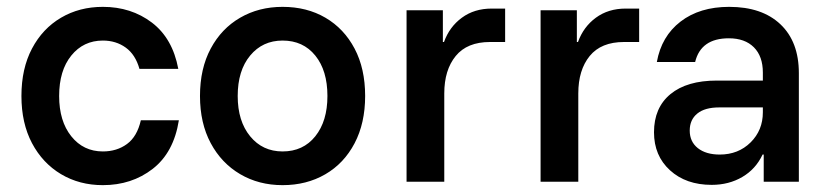

<svg xmlns="http://www.w3.org/2000/svg" viewBox="-20 -530 2417 560"><path d="M280 10Q211.7 10 157.9 -22.1Q104.2 -54.2 73.3 -112.5Q42.5 -170.8 42.5 -250Q42.5 -330 73.3 -388.3Q104.2 -446.7 157.9 -478.3Q211.7 -510 280 -510Q362.5 -510 422.9 -464.2Q483.3 -418.3 500 -329.2H386.7Q375 -370.8 346.7 -391.2Q318.3 -411.7 280 -411.7Q223.3 -411.7 187.9 -367.9Q152.5 -324.2 152.5 -250Q152.5 -176.7 187.9 -132.5Q223.3 -88.3 280 -88.3Q320.8 -88.3 350.4 -110Q380 -131.7 390.8 -179.2H501.7Q486.7 -85 425.4 -37.5Q364.2 10 280 10Z M804.2 10Q735 10 680.4 -22.1Q625.8 -54.2 594.6 -112.5Q563.3 -170.8 563.3 -250Q563.3 -330 594.6 -388.3Q625.8 -446.7 680.4 -478.3Q735 -510 804.2 -510Q875 -510 929.2 -478.3Q983.3 -446.7 1014.2 -388.3Q1045 -330 1045 -250Q1045 -170.8 1014.2 -112.1Q983.3 -53.3 928.8 -21.7Q874.2 10 804.2 10ZM804.2 -88.3Q864.2 -88.3 899.6 -132.5Q935 -176.7 935 -250Q935 -324.2 899.6 -367.9Q864.2 -411.7 804.2 -411.7Q745.8 -411.7 709.6 -367.9Q673.3 -324.2 673.3 -250Q673.3 -176.7 709.6 -132.5Q745.8 -88.3 804.2 -88.3Z M1165.8 0V-500H1271.7V-407.5H1275Q1290.8 -451.7 1327.1 -478.3Q1363.3 -505 1414.2 -505H1453.3V-407.5H1409.2Q1342.5 -407.5 1309.2 -366.7Q1275.8 -325.8 1275.8 -257.5V0Z M1556.7 0V-500H1662.5V-407.5H1665.8Q1681.7 -451.7 1717.9 -478.3Q1754.2 -505 1805 -505H1844.2V-407.5H1800Q1733.3 -407.5 1700 -366.7Q1666.7 -325.8 1666.7 -257.5V0Z M2055.8 9.2Q1980.8 9.2 1934.2 -33.3Q1887.5 -75.8 1887.5 -144.2Q1887.5 -215.8 1935.4 -255.4Q1983.3 -295 2070.8 -295H2205V-318.3Q2205 -365.8 2178.8 -392.1Q2152.5 -418.3 2105.8 -418.3Q2024.2 -418.3 2007.5 -349.2H1895.8Q1909.2 -424.2 1965 -467.1Q2020.8 -510 2106.7 -510Q2202.5 -510 2256.2 -459.2Q2310 -408.3 2310 -316.7V0H2207.5V-79.2H2204.2Q2184.2 -36.7 2145 -13.8Q2105.8 9.2 2055.8 9.2ZM2079.2 -79.2Q2133.3 -79.2 2169.2 -114.6Q2205 -150 2205 -202.5V-216.7H2077.5Q2035.8 -216.7 2013.8 -198.8Q1991.7 -180.8 1991.7 -149.2Q1991.7 -116.7 2015.4 -97.9Q2039.2 -79.2 2079.2 -79.2Z"/></svg>

Font: Funnel Sans Medium
Style: Regular
Weight: 500
Version: Version 1.000; Beta; Release 5; Build 24; ttfautohint (v1.8.